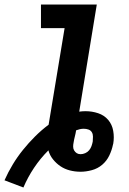

<svg xmlns="http://www.w3.org/2000/svg" viewBox="-52 -755 572 853"><path d="M52 78 -32 46Q-16 10 4.5 -24Q25 -58 50 -89Q75 -120 103.5 -148.5Q132 -177 164 -201L235 -630H130V-735H378L300 -259Q307 -260 314 -260.5Q321 -261 328 -261Q357 -261 384 -252Q411 -243 428.5 -222.5Q446 -202 451 -173.5Q456 -145 451 -116L450 -113Q445 -88 433.5 -64Q422 -40 402 -23Q382 -6 356 1Q330 8 306 8Q281 8 258 2Q235 -4 216.5 -16.5Q198 -29 183.5 -47Q169 -65 163 -87Q127 -51 99 -9Q71 33 52 78ZM306 -70Q316 -70 326.5 -74.5Q337 -79 344 -87.5Q351 -96 354.5 -106Q358 -116 360 -126Q361 -137 361 -148Q361 -159 356 -167.5Q351 -176 341 -179.5Q331 -183 320 -183Q311 -183 302.5 -181Q294 -179 286 -176V-175Q284 -162 280.5 -148.5Q277 -135 275 -122Q273 -113 273 -103.5Q273 -94 277.5 -86.5Q282 -79 289 -74.5Q296 -70 306 -70Z"/></svg>

Font: Iosevka SS18 Extrabold
Style: Italic
Weight: 800
Italic angle: -9°
Monospace: yes
Designer: Belleve Invis
Foundry: Belleve Invis
Version: Version 25.1.1; ttfautohint (v1.8.4)